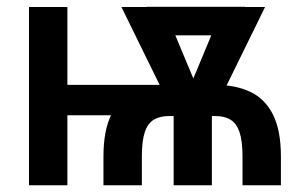

<svg xmlns="http://www.w3.org/2000/svg" viewBox="-20 -549 912 569"><path d="M538.1 -297.4V-207.5H113.3V-297.4ZM179.7 -528.3V0H65.9V-528.3ZM400.4 0H286.6V-85Q286.6 -162.6 309.8 -209.2Q333 -255.9 376.5 -276.6Q419.9 -297.4 481 -297.4H618.2Q678.7 -297.4 722.2 -276.6Q765.6 -255.9 789.1 -209.2Q812.5 -162.6 812.5 -85V0H698.7V-85Q698.7 -131.8 689.7 -157.7Q680.7 -183.6 663.1 -194.3Q645.5 -205.1 618.2 -205.1H481Q453.6 -205.1 435.8 -194.3Q418 -183.6 409.2 -157.7Q400.4 -131.8 400.4 -85ZM706.1 -528.8V-444.3H415V-528.8ZM522.9 -244.1 641.1 -528.3H765.6L602.5 -195.8H540ZM464.4 -528.3 584.5 -241.2 564.9 -195.8H502.9L339.8 -528.3ZM607.9 -267.1V0H494.6V-267.1Z"/></svg>

Font: Roboto Condensed Medium
Style: Regular
Weight: 500
Designer: Christian Robertson
Foundry: Google
Version: Version 3.0